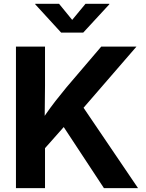

<svg xmlns="http://www.w3.org/2000/svg" viewBox="-20 -967 748 987"><path d="M171.4 -160.2V-313Q194.8 -350.1 217.5 -382.8Q240.2 -415.5 265.6 -448.2Q291 -481 321.8 -518.1L500.5 -727.5H681.6L374.5 -372.6L362.3 -375.5ZM62 0V-727.5H211.4V-527.8L209.5 -343.3L211.4 -270.5V0ZM514.2 0 297.9 -328.6 390.6 -440.9 689.5 0ZM283.7 -947.3 351.1 -864.7 419.4 -947.3H542V-944.8L407.7 -799.3H294.4L161.1 -944.8V-947.3Z"/></svg>

Font: Inter 20pt
Style: Bold
Weight: 700
Version: Version 4.001;git-66647c0bb